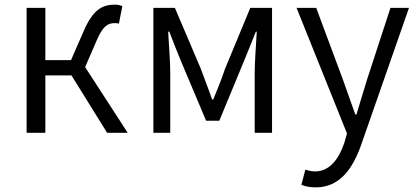

<svg xmlns="http://www.w3.org/2000/svg" viewBox="-20 -574 1801 830"><path d="M348 -284 397 -397C425 -464 448 -474 476 -474C484 -474 487 -474 494 -472L509 -548C501 -551 489 -554 478 -554C422 -554 382 -533 341 -438L287 -314H176V-540H95V0H176V-248H289L443 0H532Z M643 0H716V-258C716 -305 710 -382 707 -437H712C727 -396 745 -353 761 -313L871 -52H928L1036 -313C1052 -353 1070 -396 1086 -437H1090C1087 -382 1081 -305 1081 -258V0H1156V-540H1062L953 -277C938 -232 920 -188 902 -144H897C882 -188 864 -232 848 -277L736 -540H643Z M1345 236C1450 236 1506 153 1542 50L1748 -540H1668L1567 -231C1552 -184 1536 -128 1521 -79H1516C1498 -128 1479 -184 1462 -231L1347 -540H1262L1480 3L1468 45C1444 115 1404 167 1342 167C1327 167 1311 163 1300 159L1283 225C1300 232 1321 236 1345 236Z"/></svg>

Font: Noto Sans CJK JP DemiLight
Style: Regular
Weight: 350
Designer: Ryoko NISHIZUKA (kana & ideographs); Paul D. Hunt (Latin, Greek & Cyrillic); Wenlong ZHANG (bopomofo); Sandoll Communica
Foundry: Adobe Systems Incorporated
Version: Version 1.004;PS 1.004;hotconv 1.0.82;makeotf.lib2.5.63406